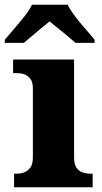

<svg xmlns="http://www.w3.org/2000/svg" viewBox="-44 -786 428 806"><path d="M15 0V-57H27Q44 -57 59 -63Q74 -69 84 -83.5Q94 -98 94 -126V-416Q94 -441 83.5 -455Q73 -469 58 -474Q43 -479 27 -479H11V-536H267V-125Q267 -98 276.5 -83Q286 -68 302 -62.5Q318 -57 334 -57H345V0ZM-24 -619Q-8 -638 14.5 -664Q37 -690 58.5 -717Q80 -744 90 -766H240Q251 -744 271.5 -717Q292 -690 315 -664Q338 -638 353 -619V-606H273Q261 -617 241 -633.5Q221 -650 200 -667Q179 -684 164 -696Q149 -684 128.5 -667Q108 -650 88.5 -633.5Q69 -617 56 -606H-24Z"/></svg>

Font: Noto Serif Tibetan ExtraBold
Style: Regular
Weight: 800
Version: Version 2.103